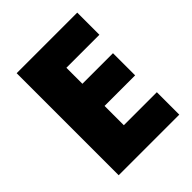

<svg xmlns="http://www.w3.org/2000/svg" viewBox="-200 -832 950 950"><g transform="rotate(-45 274.5 -357.0)"><path d="M501 0H77V-714H501V-559H270V-447H484V-292H270V-157H501Z"/></g></svg>

Font: Noto Sans Armenian Black
Style: Regular
Weight: 900
Version: Version 2.007